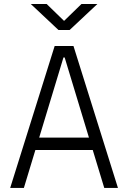

<svg xmlns="http://www.w3.org/2000/svg" viewBox="-20 -918 626 938"><path d="M29.8 0H96.7L152.8 -185.1H433.1L489.3 0H556.2L338.9 -693.4H247.1ZM171.4 -245.6 290 -637.2H295.9L414.6 -245.6ZM265.6 -771.5H320.3L455.6 -898.4H377.9L293 -815.9L208 -898.4H130.4Z"/></svg>

Font: Cascadia Code Light
Style: Regular
Weight: 300
Monospace: yes
Designer: Aaron Bell
Foundry: Saja Typeworks
Version: Version 2404.023